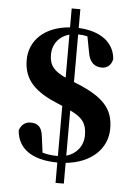

<svg xmlns="http://www.w3.org/2000/svg" viewBox="-63 -884 733 1061"><g transform="rotate(5 304.0 -354.0)"><path d="M332 -276C400 -244 425 -212 425 -146C425 -88 389 -41 332 -25ZM291 -454C229 -482 199 -512 199 -573C199 -633 235 -678 291 -693ZM339 -434V-698C358 -698 374 -696 391 -692L407 -608C417 -542 452 -527 486 -527C512 -527 537 -543 544 -579C537 -671 461 -728 339 -734V-838H291V-733C152 -723 68 -642 68 -533C68 -420 136 -359 262 -307L286 -297V-19C252 -19 225 -23 200 -30L188 -121C182 -172 159 -190 120 -190C94 -190 70 -177 58 -142C65 -42 143 16 286 17V130H332V15C472 1 561 -82 561 -195C561 -304 506 -367 351 -429Z"/></g></svg>

Font: Noto Serif TC Black
Style: Regular
Weight: 900
Version: Version 1.001;PS 1.001;hotconv 16.6.54;makeotf.lib2.5.65590